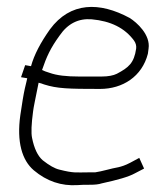

<svg xmlns="http://www.w3.org/2000/svg" viewBox="-20 -503 452 557"><path d="M102 -300C115 -338 126 -363 153 -400C177 -435 208 -450 246 -447C301 -442 342 -422 369 -385C374 -378 376 -370 375 -362C369 -320 353 -307 319 -289C309 -284 294 -281 275 -281H209C173 -281 145 -284 123 -292L111 -296C108 -297 105 -299 102 -300ZM409 -347 411 -362C417 -402 377 -438 356 -451C269 -498 184 -498 125 -418C98 -380 79 -344 70 -311L53 -314L41 -279L59 -276C59 -274 56 -264 52 -246C48 -228 44 -203 39 -169C28 -91 44 -38 78 -9C116 23 158 37 205 34C215 33 227 33 241 33C255 33 266 32 275 29C321 19 353 10 371 0L398 -14L384 -45L358 -31C343 -23 332 -20 324 -18C301 -14 277 -6 256 -3H237C201 -3 195 0 152 -11C139 -14 123 -23 104 -38C89 -51 79 -73 73 -103C70 -117 71 -143 76 -180C77 -190 83 -218 92 -263C97 -262 103 -260 108 -258C146 -246 177 -245 270 -245C336 -245 392 -281 409 -347Z"/></svg>

Font: Reckless Catfish
Style: It
Weight: 400
Foundry: Cannot Into Space Fonts
Version: Version 0.2894